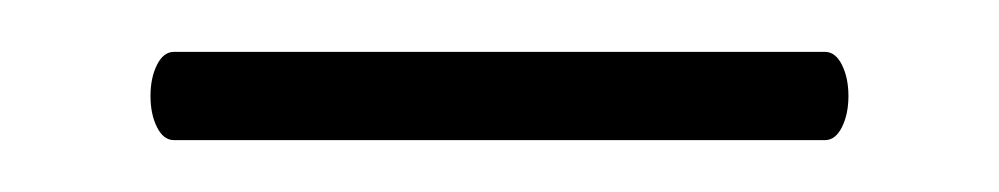

<svg xmlns="http://www.w3.org/2000/svg" viewBox="-20 -531 385 74"><path d="M38 -494Q38 -501 40.5 -506Q43 -511 47 -511H298Q302 -511 304.5 -506Q307 -501 307 -494Q307 -487 304.5 -482Q302 -477 298 -477H47Q43 -477 40.5 -482Q38 -487 38 -494Z"/></svg>

Font: Cormorant Garamond SemiBold
Style: Regular
Weight: 600
Designer: Christian Thalmann (Catharsis Fonts)
Version: Version 3.000